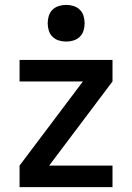

<svg xmlns="http://www.w3.org/2000/svg" viewBox="-20 -765 540 785"><path d="M60 0V-88L319 -432H60V-520H440V-432L181 -88H440V0ZM251 -595Q235 -595 220.5 -599.5Q206 -604 195 -614.5Q184 -625 179.5 -640Q175 -655 175 -670Q175 -685 179.5 -700Q184 -715 195 -725.5Q206 -736 220.5 -740.5Q235 -745 251 -745Q266 -745 280.5 -740.5Q295 -736 306 -725.5Q317 -715 321.5 -700Q326 -685 326 -670Q326 -655 321.5 -640Q317 -625 306 -614.5Q295 -604 280.5 -599.5Q266 -595 251 -595Z"/></svg>

Font: Iosevka Custom Semibold
Style: Regular
Weight: 600
Designer: Belleve Invis
Foundry: Belleve Invis
Version: Version 27.0.2; ttfautohint (v1.8.4)